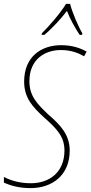

<svg xmlns="http://www.w3.org/2000/svg" viewBox="-35 -956 465 986"><path d="M180 -785 179 -777H193C237 -814 279 -861 309 -900C325 -857 352 -810 374 -777H386L388 -785C367 -819 335 -895 325 -936H304C275 -888 219 -824 180 -785ZM122 10C232 10 323 -55 323 -183C323 -263 276 -314 214 -367C154 -424 116 -464 116 -539C116 -650 194 -699 277 -699C329 -699 365 -685 397 -667L410 -691C380 -708 337 -724 279 -724C178 -724 89 -666 89 -537C89 -452 134 -406 190 -354C258 -294 296 -254 296 -183C296 -71 218 -15 124 -15C65 -15 21 -29 -15 -47V-18C17 -4 60 10 122 10Z"/></svg>

Font: Noto Sans Condensed Thin
Style: Italic
Weight: 100
Width: 3
Italic angle: -12°
Designer: Monotype Design Team
Foundry: Monotype Imaging Inc.
Version: Version 2.013